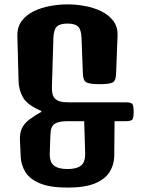

<svg xmlns="http://www.w3.org/2000/svg" viewBox="-20 -848 644 874"><path d="M287.6 5.9Q207 5.9 160.9 -13.7Q114.7 -33.2 95.2 -65.4Q75.7 -97.7 74.2 -135.7L70.8 -208.5Q69.3 -243.2 80.3 -265.1Q91.3 -287.1 113.5 -303.7Q135.7 -320.3 168 -338.9V-342.8Q104 -370.1 84.7 -404.5Q65.4 -439 64.5 -479L59.1 -684.6Q58.1 -725.1 78.9 -752.7Q99.6 -780.3 134 -796.9Q168.5 -813.5 209 -820.8Q249.5 -828.1 287.6 -828.1Q325.7 -828.1 366 -820.8Q406.2 -813.5 440.7 -796.9Q475.1 -780.3 495.8 -752.7Q516.6 -725.1 515.1 -684.6L508.3 -509.8Q507.3 -480 492.2 -472.4Q477.1 -464.8 434.1 -464.8Q391.1 -464.8 374.8 -472.4Q358.4 -480 357.4 -509.8L351.1 -675.8Q349.6 -713.9 335.2 -727.3Q320.8 -740.7 287.6 -740.7Q253.4 -740.7 239 -727.3Q224.6 -713.9 223.1 -675.8L216.3 -453.6Q214.8 -412.6 231.9 -397.5Q249 -382.3 286.6 -382.3H552.7Q578.6 -382.3 583.5 -372.8Q588.4 -363.3 588.4 -339.4Q588.4 -315.4 583.7 -305.9Q579.1 -296.4 553.2 -296.4H501.5L500 -135.7Q499 -97.7 479.2 -65.4Q459.5 -33.2 413.6 -13.7Q367.7 5.9 287.6 5.9ZM287.6 -78.6Q329.6 -78.6 349.1 -94.7Q368.7 -110.8 367.7 -149.9L363.3 -296.4H287.6Q248 -296.4 229.2 -284.7Q210.4 -272.9 209.5 -234.9L206.5 -149.9Q205.6 -110.8 225.3 -94.7Q245.1 -78.6 286.6 -78.6Z"/></svg>

Font: Denk One
Style: Regular
Weight: 400
Designer: Irina Smirnova, Eben Sorkin
Foundry: Sorkin Type Co.f
Version: Version 1.004; ttfautohint (v1.8.4.7-5d5b);gftools[0.9.23]